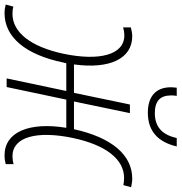

<svg xmlns="http://www.w3.org/2000/svg" viewBox="-8 -772 779 824"><g transform="rotate(90 381.0 -360.5)"><path d="M453 -606C532 -606 579 -649 598 -730H562C549 -673 519 -636 455 -636C404 -636 379 -658 379 -706C379 -713 379 -720 381 -730H346C345 -721 344 -712 344 -705C344 -639 385 -606 453 -606ZM26 9C128 9 204 -79 238 -244C239 -248 240 -252 241 -256H360L306 0H343L397 -256H518C492 -97 536 9 636 9C650 9 663 7 674 4V-30C665 -27 651 -25 640 -25C557 -25 529 -130 562 -286C592 -426 653 -504 733 -504C743 -504 754 -503 764 -501L773 -534C761 -537 748 -539 736 -539C635 -539 560 -452 524 -289H405L455 -529H418L368 -289H246C267 -441 222 -539 125 -539C112 -539 99 -536 87 -533V-500C97 -503 110 -505 122 -505C204 -505 233 -399 200 -243C170 -103 108 -25 29 -25C18 -25 7 -26 -2 -29L-11 4C0 7 14 9 26 9Z"/></g></svg>

Font: Noto Sans SemiCondensed ExtraLight
Style: Italic
Weight: 200
Width: 4
Italic angle: -12°
Designer: Monotype Design Team
Foundry: Monotype Imaging Inc.
Version: Version 2.013